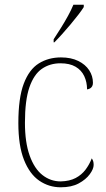

<svg xmlns="http://www.w3.org/2000/svg" viewBox="-20 -786 451 816"><path d="M238 10Q188 10 147 -18Q106 -46 82 -106.5Q58 -167 58 -263Q58 -370 81 -430.5Q104 -491 145 -516.5Q186 -542 239 -542Q282 -542 312.5 -527Q343 -512 359 -487.5Q375 -463 375 -434Q375 -425 371.5 -419Q368 -413 362.5 -410Q357 -407 350 -406Q350 -437 338 -462.5Q326 -488 301 -502.5Q276 -517 237 -517Q192 -517 158 -493.5Q124 -470 105 -415Q86 -360 86 -264Q86 -181 106 -125Q126 -69 160.5 -42Q195 -15 238 -15Q276 -16 301.5 -29.5Q327 -43 343.5 -65Q360 -87 370 -113Q374 -107 376 -101Q378 -95 378 -85Q378 -68 361.5 -45.5Q345 -23 314.5 -6.5Q284 10 238 10ZM208 -619Q223 -642 239 -667.5Q255 -693 269 -718.5Q283 -744 292 -766H336V-756Q328 -743 313 -723.5Q298 -704 280 -682.5Q262 -661 244 -641Q226 -621 211 -606H208Z"/></svg>

Font: Noto Serif Khmer SemiCondensed Thin
Style: Regular
Weight: 250
Width: 4
Designer: Danh Hong and the Monotype Design Team
Foundry: Monotype Imaging Inc.
Version: Version 2.004